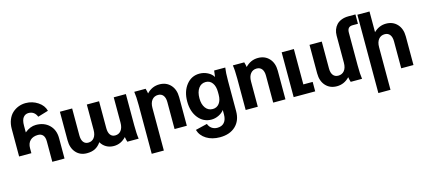

<svg xmlns="http://www.w3.org/2000/svg" viewBox="-67 -1314 4726 2136"><g transform="rotate(-15 2296.5 -246.0)"><path d="M186 -470.2V-392.1Q248.5 -443.8 314.9 -443.8Q409.7 -443.8 468.3 -386.7Q526.9 -329.6 526.9 -235.8V0H386.2V-235.8Q386.2 -282.2 366 -306.2Q345.7 -330.1 309.1 -330.1Q251.5 -330.1 218.8 -298.6Q186 -267.1 186 -209V-152.8H44.9V-470.2Q44.9 -527.3 63.2 -573.5Q81.5 -619.6 112.8 -648.4Q144 -677.2 183.6 -692.6Q223.1 -708 267.1 -708Q344.2 -708 407.2 -666.3Q470.2 -624.5 485.8 -561L365.2 -524.9Q337.9 -592.8 270 -592.8Q232.4 -592.8 209.2 -563.5Q186 -534.2 186 -470.2Z M921.9 -225.1V-516.1H1063V-206.1Q1063 -156.2 1082.8 -129.2Q1102.5 -102.1 1138.7 -102.1Q1181.6 -102.1 1206.8 -134.3Q1231.9 -166.5 1231.9 -225.1V-516.1H1371.6V-155.8Q1371.6 -57.1 1380.9 0H1250Q1241.2 -28.3 1236.8 -57.1Q1176.8 7.8 1094.7 7.8Q1045.9 7.8 1007.8 -14.2Q969.7 -36.1 947.8 -75.2Q917 -31.2 878.4 -11.7Q839.8 7.8 784.7 7.8Q706.5 7.8 659.2 -45.4Q611.8 -98.6 611.8 -187V-516.1H752.9V-206.1Q752.9 -156.2 772.7 -129.2Q792.5 -102.1 828.6 -102.1Q871.6 -102.1 896.7 -134.3Q921.9 -166.5 921.9 -225.1Z M1468.3 -516.1H1599.1Q1607.9 -487.3 1612.3 -459Q1673.8 -523.9 1758.3 -523.9Q1837.9 -523.9 1886.7 -470.7Q1935.5 -417.5 1935.5 -329.1V0H1794.4V-310.1Q1794.4 -359.9 1773.4 -387Q1752.4 -414.1 1714.4 -414.1Q1669.9 -414.1 1643.6 -381.6Q1617.2 -349.1 1617.2 -291V200.2H1477.5V-359.9Q1477.5 -459 1468.3 -516.1Z M2367.2 -15.1V-65.9Q2344.7 -35.2 2303.7 -15.1Q2262.7 4.9 2220.2 4.9Q2127.4 4.9 2068.4 -68.8Q2009.3 -142.6 2009.3 -258.8Q2009.3 -375 2068.4 -449.5Q2127.4 -523.9 2220.2 -523.9Q2269.5 -523.9 2313.7 -501.5Q2357.9 -479 2378.9 -442.9Q2380.9 -461.9 2388.2 -515.1H2516.1Q2507.3 -460 2507.3 -361.8V-15.1Q2507.3 93.3 2440.9 156.2Q2374.5 219.2 2260.3 219.2Q2169.9 219.2 2105.5 179.4Q2041 139.6 2021 70.8L2156.2 38.1Q2168.9 72.8 2195.8 91.3Q2222.7 109.9 2259.3 109.9Q2311 109.9 2339.1 77.4Q2367.2 44.9 2367.2 -15.1ZM2149.9 -258.8Q2149.9 -188.5 2180.7 -146.7Q2211.4 -105 2263.2 -105Q2311 -105 2339.1 -142.1Q2367.2 -179.2 2367.2 -242.2V-272.9Q2367.2 -338.9 2339.1 -377.4Q2311 -416 2263.2 -416Q2211.4 -416 2180.7 -373.8Q2149.9 -331.5 2149.9 -258.8Z M2604 -516.1H2734.9Q2743.7 -487.3 2748 -459Q2809.6 -523.9 2894 -523.9Q2973.6 -523.9 3022.5 -470.7Q3071.3 -417.5 3071.3 -329.1V0H2930.2V-310.1Q2930.2 -359.9 2909.2 -387Q2888.2 -414.1 2850.1 -414.1Q2805.7 -414.1 2779.3 -381.6Q2752.9 -349.1 2752.9 -291V0H2613.3V-359.9Q2613.3 -459 2604 -516.1Z M3166 0V-516.1H3306.6V-108.9H3414.1V0Z M3944.8 -535.2V-155.8Q3944.8 -54.2 3953.6 0H3822.8Q3814 -28.3 3809.6 -57.1Q3748 7.8 3663.6 7.8Q3584 7.8 3535.4 -45.4Q3486.8 -98.6 3486.8 -187V-516.1H3627.9V-206.1Q3627.9 -156.2 3648.9 -129.2Q3669.9 -102.1 3708 -102.1Q3752.4 -102.1 3778.6 -134.3Q3804.7 -166.5 3804.7 -225.1V-537.1Q3804.7 -573.2 3815.9 -604.2Q3827.1 -635.3 3849.1 -659.2Q3871.1 -683.1 3906.5 -697Q3941.9 -710.9 3986.8 -710.9H4067.9V-603H4005.9Q3944.8 -603 3944.8 -535.2Z M4227.5 -702.1V-463.9Q4289.1 -523.9 4368.7 -523.9Q4448.2 -523.9 4497.1 -470.7Q4545.9 -417.5 4545.9 -329.1V0H4404.8V-310.1Q4404.8 -359.9 4383.8 -387Q4362.8 -414.1 4324.7 -414.1Q4280.3 -414.1 4253.9 -381.6Q4227.5 -349.1 4227.5 -291V200.2H4087.9V-702.1Z"/></g></svg>

Font: LT Superior
Style: Bold
Weight: 400
Designer: Daniel Lyons
Foundry: LyonsType
Version: Version 1.000